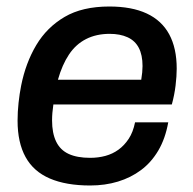

<svg xmlns="http://www.w3.org/2000/svg" viewBox="-20 -558 594 590"><path d="M257 12Q183 12 133 -9.5Q83 -31 58.5 -75.5Q34 -120 34 -187Q34 -214 37 -242Q40 -270 45 -295Q59 -365 91.5 -419.5Q124 -474 178.5 -506Q233 -538 316 -538Q385 -538 431 -516.5Q477 -495 500 -452.5Q523 -410 523 -347Q523 -324 519.5 -295Q516 -266 508 -237H144Q142 -223 141 -211.5Q140 -200 140 -188Q140 -149 152.5 -123Q165 -97 191 -85Q217 -73 257 -73Q282 -73 304 -79Q326 -85 344 -98Q362 -111 375.5 -131.5Q389 -152 395 -182H497Q488 -132 466.5 -95.5Q445 -59 413.5 -35.5Q382 -12 342.5 0Q303 12 257 12ZM158 -313H414Q416 -325 417 -335.5Q418 -346 418 -355Q418 -389 406.5 -411Q395 -433 372 -443.5Q349 -454 317 -454Q276 -454 244.5 -438Q213 -422 192 -390.5Q171 -359 158 -313Z"/></svg>

Font: Archivo SemiBold Medium
Style: Italic
Weight: 500
Italic angle: -10°
Version: Version 2.001